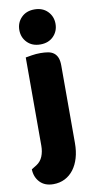

<svg xmlns="http://www.w3.org/2000/svg" viewBox="-105 -753 490 972"><g transform="rotate(-10 140.0 -267.0)"><path d="M53 -621Q53 -659 78.5 -685Q104 -711 146 -711Q188 -711 213.5 -685Q239 -659 239 -621Q239 -583 213.5 -557Q188 -531 146 -531Q104 -531 78.5 -557Q53 -583 53 -621ZM19 68Q41 54 51 29.5Q61 5 61 -25V-479Q72 -481 93.5 -484.5Q115 -488 137 -488Q159 -488 176.5 -485Q194 -482 206 -473Q218 -464 224.5 -448.5Q231 -433 231 -408V-9Q231 33 221 67Q211 101 192.5 125.5Q174 150 147.5 163.5Q121 177 88 177Q44 177 19 150.5Q-6 124 -7 84Z"/></g></svg>

Font: Baloo Paaji
Style: Regular
Weight: 400
Designer: Shuchita Grover and Ek Type
Foundry: Ek Type
Version: Version 1.007;PS 1.000;hotconv 1.0.88;makeotf.lib2.5.647800